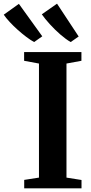

<svg xmlns="http://www.w3.org/2000/svg" viewBox="-98 -1027 498 1047"><path d="M114.5 -58.5V-680.5L33.5 -695.5V-743H346V-695.5L264.5 -680.5V-58.5L346.5 -45.5V0H34V-46ZM87.5 -798Q69 -808 45.8 -825.5Q22.5 -843 -1.2 -864.2Q-25 -885.5 -45 -907Q-65 -928.5 -77.5 -947L5 -1006L132.5 -829L88.5 -798ZM287 -798Q261.5 -812.5 231.2 -838.8Q201 -865 173.8 -895Q146.5 -925 130 -949L213 -1007L331 -828L288 -798Z"/></svg>

Font: Merriweather 60pt
Style: Bold
Weight: 700
Version: Version 2.100